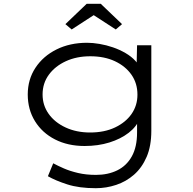

<svg xmlns="http://www.w3.org/2000/svg" viewBox="-20 -760 1017 1010"><path d="M484 230Q396 230 334 210Q272 190 232 167L260 99Q284 112 316 126Q348 140 390.5 150Q433 160 485 160Q548 160 597 136Q646 112 673.5 62.5Q701 13 701 -63V-133L714 -135Q699 -94 657 -61.5Q615 -29 555.5 -10.5Q496 8 425 8Q337 8 269.5 -26.5Q202 -61 164 -122.5Q126 -184 126 -263Q126 -342 166.5 -403.5Q207 -465 277.5 -500Q348 -535 438 -535Q468 -535 503.5 -529Q539 -523 574 -511Q609 -499 640 -481Q671 -463 692.5 -439.5Q714 -416 721 -387L698 -389L701 -522H776V-72Q776 8 751.5 65Q727 122 685.5 158.5Q644 195 591.5 212.5Q539 230 484 230ZM454 -63Q529 -63 585 -89.5Q641 -116 672 -160.5Q703 -205 703 -262Q703 -322 671.5 -367Q640 -412 584.5 -438Q529 -464 455 -464Q383 -464 326.5 -438Q270 -412 237 -367Q204 -322 204 -263Q204 -206 236 -161Q268 -116 325 -89.5Q382 -63 454 -63ZM357 -605 324 -633 436 -740H510L622 -633L589 -605L458 -690H488Z"/></svg>

Font: Lexend Zetta Light
Style: Regular
Weight: 300
Designer: Bonnie Shaver-Troup, Thomas Jockin
Foundry: Lexend
Version: Version 1.007